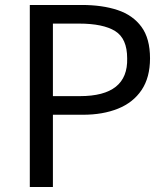

<svg xmlns="http://www.w3.org/2000/svg" viewBox="-20 -753 672 773"><path d="M100 0V-733H309Q392 -733 453.5 -712.5Q515 -692 549.5 -645Q584 -598 584 -518Q584 -441 550 -390.5Q516 -340 455 -315.5Q394 -291 314 -291H193V0ZM193 -366H302Q496 -366 492 -518Q492 -598 443.5 -628Q395 -658 298 -658H193Z"/></svg>

Font: Noto Sans CJK KR Regular (TTF)
Style: Regular
Weight: 400
Designer: Ryoko NISHIZUKA 西塚涼子 (kana & ideographs); Paul D. Hunt (Latin, Greek & Cyrillic); Wenlong ZHANG 张文龙 (bopomofo); Sandoll 
Foundry: Adobe Systems Incorporated
Version: Version 1.004;PS 1.004;hotconv 1.0.82;makeotf.lib2.5.63406